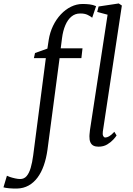

<svg xmlns="http://www.w3.org/2000/svg" viewBox="-126 -838 768 1110"><path d="M155.5 -606.5Q162.5 -651 180.8 -688.8Q199 -726.5 225.8 -755Q252.5 -783.5 284.8 -799.2Q317 -815 351.5 -815Q371.5 -815 391.5 -812.8Q411.5 -810.5 429.5 -802.5L407 -735.5Q398 -743.5 380.5 -752Q363 -760.5 337 -760Q308.5 -760 287 -742.2Q265.5 -724.5 251.8 -692.2Q238 -660 232.5 -617L225 -558.5H351L344.5 -502H218.5L148.5 27.5Q141.5 78 127 119Q112.5 160 90.5 189.2Q68.5 218.5 39 234.8Q9.5 251 -26.5 252Q-50.5 252.5 -72.8 250.5Q-95 248.5 -106 245L-86 178Q-83 180 -69.5 184.8Q-56 189.5 -39 193.2Q-22 197 -9.5 197Q13.5 197 28 180Q42.5 163 51.5 132.2Q60.5 101.5 66 59.5L139 -502H70L76.5 -531.5L148 -557ZM468.5 -77.5Q466 -60.5 470.8 -51.8Q475.5 -43 482.5 -43Q492.5 -43 505 -50Q517.5 -57 535 -76L548 -55Q543.5 -47 529.5 -31.5Q515.5 -16 494 -3Q472.5 10 443 10Q426 10 414.2 4Q402.5 -2 396.5 -15.5Q390.5 -29 391 -50.5Q391 -54 391.5 -60.2Q392 -66.5 392.8 -73.2Q393.5 -80 394 -85.5L496 -753L436 -769L444 -800.5L560.5 -818L578.5 -806Z"/></svg>

Font: Merriweather 28pt Light
Style: Italic
Weight: 300
Italic angle: -7.8°
Version: Version 2.101